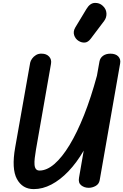

<svg xmlns="http://www.w3.org/2000/svg" viewBox="-20 -1300 853 1329"><path d="M213.5 9Q135 9 97 -61.2Q59 -131.5 85 -279L189 -866.5Q191.5 -879 201.8 -893.8Q212 -908.5 229.2 -919Q246.5 -929.5 269 -928.5Q301 -928.5 319.8 -908.5Q338.5 -888.5 333 -858L229 -264.5Q223.5 -232.5 220.5 -206Q217.5 -179.5 219 -160Q220.5 -140.5 228.8 -130Q237 -119.5 253.5 -119.5Q304 -119.5 356.8 -165Q409.5 -210.5 461.5 -296.2Q513.5 -382 561.8 -503.2Q610 -624.5 651 -776L668.5 -874.5Q673 -899 693.2 -913.8Q713.5 -928.5 744 -928.5Q780.5 -928.5 798.8 -909.2Q817 -890 811.5 -860.5L670 -52.5Q665 -25.5 641.8 -12.8Q618.5 0 594 0Q564 0 542.2 -17.2Q520.5 -34.5 527 -70L559.5 -257.5Q510.5 -173.5 453.5 -114Q396.5 -54.5 335.8 -22.8Q275 9 213.5 9ZM524.5 -1016.5Q501.5 -1030.5 493.2 -1056.8Q485 -1083 501.5 -1110.5L578.5 -1238Q602.5 -1278 635.2 -1279.8Q668 -1281.5 691 -1260Q714.5 -1239 716.8 -1209Q719 -1179 700.5 -1154.5L608 -1032Q589.5 -1007.5 567.8 -1005.5Q546 -1003.5 524.5 -1016.5Z"/></svg>

Font: Edu AU VIC WA NT Pre
Style: Bold
Weight: 700
Designer: Tina and Corey Anderson, Eben Sorkin, Mirko Velimirovic
Foundry: Google for Education
Version: Version 1.001